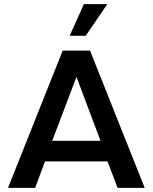

<svg xmlns="http://www.w3.org/2000/svg" viewBox="-20 -914 744 934"><path d="M19 0 285 -668H418L684 0H552L503 -129H199L151 0ZM234 -229H469L352 -540ZM319 -740 388 -894H502L397 -740Z"/></svg>

Font: Gantari SemiBold
Style: Regular
Weight: 600
Designer: Anugrah Pasau
Foundry: Lafontype
Version: Version 1.000; ttfautohint (v1.8.3)